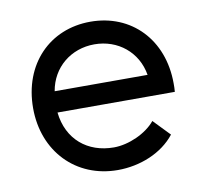

<svg xmlns="http://www.w3.org/2000/svg" viewBox="-62 -550 684 635"><g transform="rotate(-10 280.0 -232.5)"><path d="M478 -68 425 -123C395 -86 335 -59 285 -59C197 -59 131 -113 121 -205H515C516 -214 516 -224 516 -233C516 -381 417 -482 280 -482C143 -482 44 -381 44 -233C44 -88 144 17 285 17C360 17 435 -13 478 -68ZM124 -276C137 -354 201 -406 280 -406C359 -406 423 -354 436 -276Z"/></g></svg>

Font: Kreadon Medium
Style: Regular
Weight: 500
Designer: kohakuno
Foundry: StudioGnu
Version: Version 1.000;Glyphs 3.1.2 (3151)